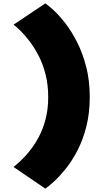

<svg xmlns="http://www.w3.org/2000/svg" viewBox="-20 -820 638 1137"><path d="M248.5 297Q268 284 300.2 254.5Q332.5 225 369 179.8Q405.5 134.5 437.8 73Q470 11.5 490.8 -68.5Q511.5 -148.5 511.5 -245Q511.5 -342.5 490.8 -423Q470 -503.5 437.8 -567.8Q405.5 -632 369 -679.5Q332.5 -727 300.2 -757Q268 -787 248.5 -800L60.5 -674Q76 -662.5 101.8 -637.2Q127.5 -612 156 -574.5Q184.5 -537 209.8 -488Q235 -439 250.2 -377.8Q265.5 -316.5 265.5 -245Q265.5 -174.5 250.2 -115.2Q235 -56 209.8 -9Q184.5 38 156 73.5Q127.5 109 101.8 132.8Q76 156.5 60.5 169Z"/></svg>

Font: Anybody ExtraExpanded Black
Style: Regular
Weight: 900
Width: 8
Version: Version 1.113;gftools[0.9.25]